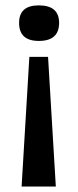

<svg xmlns="http://www.w3.org/2000/svg" viewBox="-20 -559 290 712"><path d="M124 -539.1Q199.2 -539.1 199.2 -474.1Q199.2 -407.2 124 -407.2Q50.8 -407.2 50.8 -474.1Q50.8 -539.1 124 -539.1ZM88.9 -348.1H158.2L187 132.8H60.1Z"/></svg>

Font: Bricolage Grotesque Medium
Style: Regular
Weight: 500
Designer: Mathieu Triay
Foundry: Atelier Triay
Version: Version 1.000;gftools[0.9.30]